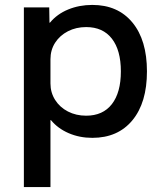

<svg xmlns="http://www.w3.org/2000/svg" viewBox="-20 -550 656 780"><path d="M355 -530Q459 -530 518 -458.5Q577 -387 577 -260Q577 -133 518 -61.5Q459 10 355 10Q303 10 259 -9Q215 -28 187 -62H185V210H77V-520H180L181 -458H183Q212 -493 257 -511.5Q302 -530 355 -530ZM330 -440Q289 -440 256 -423Q223 -406 204 -376.5Q185 -347 185 -309V-211Q185 -174 204 -144Q223 -114 256 -97Q289 -80 330 -80Q398 -80 434.5 -127Q471 -174 471 -260Q471 -346 434.5 -393Q398 -440 330 -440Z"/></svg>

Font: M PLUS 1 Medium
Style: Regular
Weight: 500
Designer: Coji Morishita
Foundry: UNDERFOREST DESIGN
Version: Version 1.001